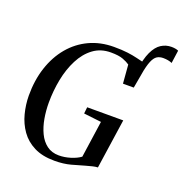

<svg xmlns="http://www.w3.org/2000/svg" viewBox="-152 -1003 1092 1146"><g transform="rotate(20 394.0 -430.0)"><path d="M612 -609 596.5 -665.5Q607.5 -743 628.2 -787.2Q649 -831.5 678.5 -850.2Q708 -869 743 -869Q756.5 -869 767.8 -867Q779 -865 787.5 -861L776 -779Q765 -784 750.2 -786.8Q735.5 -789.5 720 -789.5Q696.5 -789.5 680.2 -779Q664 -768.5 652 -739.8Q640 -711 630 -656ZM317.5 9Q240.5 9 187.8 -17.8Q135 -44.5 103 -89.8Q71 -135 56.5 -190.8Q42 -246.5 41.5 -304Q41 -402 68 -484Q95 -566 145.2 -626Q195.5 -686 265.5 -718.8Q335.5 -751.5 421 -751.5Q471.5 -751.5 507 -747Q542.5 -742.5 567.8 -736.2Q593 -730 613 -725.5Q620 -724 626.8 -722.8Q633.5 -721.5 642 -721L614 -563.5H545.5L536 -681.5Q520 -693 492.5 -703.5Q465 -714 415 -714Q350.5 -714 303.8 -679.2Q257 -644.5 226.8 -585.5Q196.5 -526.5 182.2 -453.8Q168 -381 168 -305.5Q168 -255.5 176.5 -206.5Q185 -157.5 204 -117.5Q223 -77.5 254.5 -53.8Q286 -30 331.5 -30Q367.5 -30 404.8 -41.5Q442 -53 466.5 -71L500 -304L388.5 -317L393 -358H622L576 -42.5Q561 -42 542.8 -37.5Q524.5 -33 501.5 -26.5Q466 -16 420.8 -3.5Q375.5 9 317.5 9Z"/></g></svg>

Font: Merriweather 96pt Medium
Style: Italic
Weight: 500
Italic angle: -7.8°
Version: Version 2.101